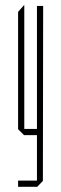

<svg xmlns="http://www.w3.org/2000/svg" viewBox="-20 -523 237 743"><path d="M123 200V-500H147L146 177L124 200ZM50 200V177V176H123V200ZM73 0 50 -23V-24H123V0ZM50 -24V-477L73 -503H74V-24Z"/></svg>

Font: Foldit Thin
Style: Regular
Weight: 100
Designer: Sophia Tai
Foundry: Sophia Tai
Version: Version 1.003